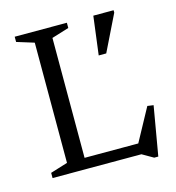

<svg xmlns="http://www.w3.org/2000/svg" viewBox="-106 -767 815 887"><g transform="rotate(-15 302.0 -323.0)"><path d="M542 30.5H522.5L469.5 0H159.5V-52H523.5L458 -33L553.5 -208.5L582.5 -204.5ZM211.5 -625.5V0H44.5V-25L127 -50.5V-625.5L44.5 -651V-676H294V-651ZM397 -492 420.5 -676H517.5V-664.5L433 -492Z"/></g></svg>

Font: Newsreader 16pt 16pt
Style: Regular
Weight: 400
Version: Version 1.003